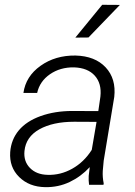

<svg xmlns="http://www.w3.org/2000/svg" viewBox="-20 -770 564 800"><path d="M351.1 0Q348.6 -18.6 349.6 -37.1L354 -73.7Q317.4 -34.2 270.3 -11.7Q223.1 10.7 168.5 9.8Q101.6 8.8 59.8 -32.5Q18.1 -73.7 22.5 -136.2Q26.4 -188.5 58.3 -226.8Q90.3 -265.1 149.4 -286.4Q208.5 -307.6 281.7 -307.6L389.6 -307.1L398.4 -367.7Q404.3 -421.9 375 -454.6Q345.7 -487.3 288.6 -489.3Q231 -490.2 188.2 -460.7Q145.5 -431.2 134.8 -382.8H77.6Q87.4 -452.1 148.9 -495.8Q210.4 -539.6 294.4 -538.6Q376 -536.6 420.2 -489.3Q464.4 -441.9 456.1 -366.2L412.1 -100.6L408.2 -58.1Q406.7 -31.7 412.1 -5.9L411.1 0ZM178.2 -41.5Q231.9 -39.6 281 -67.1Q330.1 -94.7 362.3 -145.5L382.3 -262.2L289.1 -262.7Q200.2 -262.7 144 -231.2Q87.9 -199.7 82 -141.1Q77.6 -98.1 104.7 -70.3Q131.8 -42.5 178.2 -41.5ZM405.8 -750 479.5 -749.5 348.6 -613.8 293.9 -613.3Z"/></svg>

Font: TypoPRO Roboto
Style: Italic
Weight: 300
Italic angle: -12°
Designer: Google
Version: Version 2.136; 2016